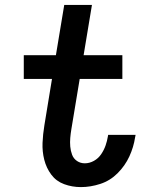

<svg xmlns="http://www.w3.org/2000/svg" viewBox="-20 -755 616 783"><path d="M310 8Q349 8 389 -5Q429 -18 459.5 -48.5Q490 -79 507.5 -117Q525 -155 531 -195Q532 -200 533 -205H421L420 -199Q417 -180 410.5 -161.5Q404 -143 392.5 -126Q381 -109 363 -99Q345 -89 326 -89Q308 -89 294 -98.5Q280 -108 274 -124Q268 -140 266.5 -157.5Q265 -175 266.5 -192.5Q268 -210 271 -228L305 -433H479V-530H321L355 -735H242L208 -530H77V-433H192L161 -244Q155 -208 153.5 -172.5Q152 -137 160.5 -103.5Q169 -70 189 -43Q209 -16 241.5 -4Q274 8 310 8Z"/></svg>

Font: Iosevka Sparkle SmBdObl
Style: Regular
Weight: 600
Italic angle: -9°
Designer: Belleve Invis
Foundry: Belleve Invis
Version: Version 4.5.0; ttfautohint (v1.8.3)